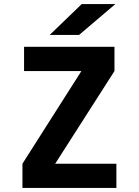

<svg xmlns="http://www.w3.org/2000/svg" viewBox="-20 -932 690 952"><path d="M91.3 0V-120.3L383.6 -579.7H99.3V-700H547.6V-579.7L253.7 -120.3H557.1V0ZM371.9 -758.7H226.4L385.4 -912H552.2Z"/></svg>

Font: Trispace Thin
Style: Regular
Weight: 100
Designer: Tyler Finck
Foundry: Etcetera Type Company
Version: Version 1.210